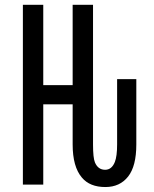

<svg xmlns="http://www.w3.org/2000/svg" viewBox="-20 -752 626 782"><path d="M73.2 0V-732.4H156.2V-405.3H275.9V-732.4H358.9V-163.6Q358.9 -108.9 366.7 -90.3Q379.4 -60.5 408.2 -60.5Q435.1 -60.5 447.8 -92.3Q457 -115.7 457 -163.6V-429.7H535.2V-163.6Q535.2 -75.7 502 -33.2Q468.3 9.8 409.2 9.8Q345.7 9.8 313.5 -28.8Q275.9 -72.8 275.9 -163.6V-327.1H156.2V0Z"/></svg>

Font: Consola Mono
Style: Book
Weight: 400
Monospace: yes
Designer: Wojciech Kalinowski "wmk69" (wmk69@o2.pl)
Foundry: Wojciech Kalinowski "wmk69" (wmk69@o2.pl)
Version: Version 2.1.0